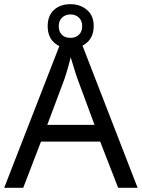

<svg xmlns="http://www.w3.org/2000/svg" viewBox="-20 -898 679 918"><path d="M545 0 459 -221H176L91 0H0L279 -717H360L638 0ZM352 -517Q349 -525 342 -546Q335 -567 328.5 -589.5Q322 -612 318 -624Q313 -604 307.5 -583.5Q302 -563 296.5 -546Q291 -529 287 -517L206 -301H432ZM317 -667Q268 -667 238 -695Q208 -723 208 -773Q208 -823 238 -850.5Q268 -878 317 -878Q364 -878 396 -850.5Q428 -823 428 -774Q428 -723 396.5 -695Q365 -667 317 -667ZM317 -717Q342 -717 357.5 -732Q373 -747 373 -773Q373 -799 357 -814Q341 -829 317 -829Q293 -829 277 -814Q261 -799 261 -773Q261 -747 275.5 -732Q290 -717 317 -717Z"/></svg>

Font: Noto Sans Telugu
Style: Regular
Weight: 400
Designer: Jelle Bosma - Monotype Design Team
Foundry: Monotype Imaging Inc.
Version: Version 2.003